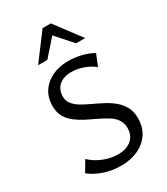

<svg xmlns="http://www.w3.org/2000/svg" viewBox="-222 -1004 967 1112"><g transform="rotate(-30 262.0 -448.0)"><path d="M390 -160Q390 -194 373.5 -218Q357 -242 328.5 -259.5Q300 -277 267 -292.5Q234 -308 200.5 -325Q167 -342 139 -363.5Q111 -385 94 -414.5Q77 -444 77 -486Q77 -543 104 -583.5Q131 -624 178 -646Q225 -668 284 -668Q326 -668 370 -658Q414 -648 449 -627L418 -551Q388 -576 347.5 -590Q307 -604 269 -604Q230 -604 204.5 -590Q179 -576 167.5 -553.5Q156 -531 156 -506Q156 -476 173 -454.5Q190 -433 218 -416.5Q246 -400 279.5 -384.5Q313 -369 346.5 -351.5Q380 -334 408 -311Q436 -288 453.5 -256Q471 -224 471 -181Q471 -120 442 -77Q413 -34 363 -11.5Q313 11 251 11Q188 11 134.5 -8Q81 -27 46 -56L88 -127Q124 -93 172 -74Q220 -55 268 -55Q325 -55 357.5 -83.5Q390 -112 390 -160ZM377 -734 268 -857 253 -907H308L438 -734ZM123 -734 253 -907H308L294 -858L185 -734Z"/></g></svg>

Font: Ysabeau Office Medium
Style: Regular
Weight: 500
Designer: Christian Thalmann (Catharsis Fonts)
Version: Version 2.001;gftools[0.9.30]; featfreeze: tnum,lnum,ss02